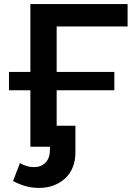

<svg xmlns="http://www.w3.org/2000/svg" viewBox="-20 -720 669 942"><path d="M258 -590V-367H541V-277H258V-103H350V27Q350 109 299 155.5Q248 202 171 202Q106 202 44 168L78 80Q111 100 147 100Q181 100 203 78Q225 56 225 15V0H129V-277H24V-367H129V-700H606V-590Z"/></svg>

Font: APTA Sans SemiBold
Style: Bold
Weight: 600
Version: Version 7.200